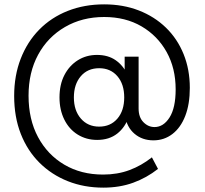

<svg xmlns="http://www.w3.org/2000/svg" viewBox="-20 -703 940 881"><path d="M454 158Q366 158 291.5 128.5Q217 99 161.5 44Q106 -11 75.5 -88.5Q45 -166 45 -263Q45 -356 75 -433.5Q105 -511 160 -567Q215 -623 291 -653Q367 -683 458 -683Q545 -683 617 -655Q689 -627 741.5 -576Q794 -525 822.5 -454.5Q851 -384 851 -300Q851 -225 830 -171Q809 -117 771 -88Q733 -59 684 -59Q633 -59 597.5 -89Q562 -119 554 -171L572 -170Q555 -119 518 -90Q481 -61 426 -61Q376 -61 336.5 -85.5Q297 -110 275 -154.5Q253 -199 253 -256Q253 -315 275.5 -358.5Q298 -402 337 -426.5Q376 -451 425 -451Q476 -451 511 -426.5Q546 -402 565 -360L552 -344V-443H616V-205Q616 -165 638 -142.5Q660 -120 689 -120Q730 -120 758 -164Q786 -208 786 -293Q786 -390 744.5 -464.5Q703 -539 629.5 -582Q556 -625 458 -625Q357 -625 278 -579Q199 -533 155 -452Q111 -371 111 -264Q111 -155 154.5 -74Q198 7 275 52.5Q352 98 453 98Q519 98 574 77.5Q629 57 677 19L705 72Q653 113 591 135.5Q529 158 454 158ZM435 -122Q487 -122 518.5 -158.5Q550 -195 550 -256Q550 -317 518.5 -353.5Q487 -390 435 -390Q382 -390 350.5 -353Q319 -316 319 -256Q319 -196 351 -159Q383 -122 435 -122Z"/></svg>

Font: SUSE
Style: Regular
Weight: 400
Designer: Rene Bieder
Foundry: SUSE
Version: Version 1.000